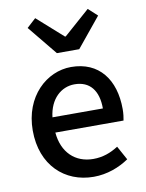

<svg xmlns="http://www.w3.org/2000/svg" viewBox="-93 -910 753 990"><g transform="rotate(-10 283.0 -415.0)"><path d="M317 14C388 14 452 -11 502 -45L462 -118C422 -92 380 -77 331 -77C236 -77 170 -140 161 -245H518C521 -259 524 -281 524 -304C524 -459 445 -564 299 -564C171 -564 48 -454 48 -275C48 -93 166 14 317 14ZM160 -325C171 -421 232 -473 301 -473C381 -473 424 -419 424 -325ZM240 -647H357L483 -801L436 -844L300 -724H296L161 -844L114 -801Z"/></g></svg>

Font: Noto Sans CJK HK Medium
Style: Regular
Weight: 500
Designer: Ryoko NISHIZUKA 西塚涼子 (kana, bopomofo & ideographs); Paul D. Hunt (Latin, Greek & Cyrillic); Sandoll Communications 산돌커뮤니
Foundry: Adobe
Version: Version 2.004;hotconv 1.0.118;makeotfexe 2.5.65603